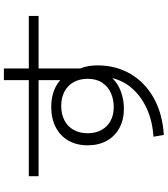

<svg xmlns="http://www.w3.org/2000/svg" viewBox="42 -866 854 978"><g transform="rotate(-90 469.0 -377.0)"><path d="M560.1 -231.9Q533.2 -203.6 491.7 -188.2Q450.2 -172.9 404.3 -172.9Q348.1 -172.9 305.9 -195.8Q263.7 -218.8 240.7 -260.5Q217.8 -302.2 217.8 -357.4Q217.8 -413.6 241.9 -455.6Q266.1 -497.6 310.3 -520.3Q354.5 -543 413.1 -543Q497.1 -543 549.8 -497.1V-607.4H60.5V-657.2H549.8V-784.2H609.4V-657.2H877V-607.4H609.4V-395.5Q625 -356.4 625 -307.6Q625 -213.4 581.1 -138.7Q537.1 -64 456.8 -19.8Q376.5 24.4 270.5 30.3L261.7 -22.5Q337.9 -26.9 400.6 -54.4Q463.4 -82 504.9 -127.9Q546.4 -173.8 560.1 -231.9ZM556.6 -357.4Q556.6 -397.9 539.8 -428.5Q522.9 -459 491.7 -475.6Q460.4 -492.2 418.9 -492.2Q377 -492.2 345.2 -475.8Q313.5 -459.5 296.4 -429Q279.3 -398.4 279.3 -357.4Q279.3 -317.9 295.7 -287.6Q312 -257.3 342.3 -241Q372.6 -224.6 413.1 -224.6Q451.2 -224.6 483.9 -239Q516.6 -253.4 536.6 -283.2Q556.6 -313 556.6 -357.4Z"/></g></svg>

Font: Pretendard JP Light
Style: Regular
Weight: 300
Designer: Base glyphs from Inter by Rasmus Andersson; Hangeul glyphs from Noto Sans CJK(Source Han Sans) by Jang Soo-young and Kan
Foundry: Kil Hyung-jin
Version: Version 1.309